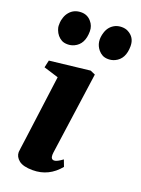

<svg xmlns="http://www.w3.org/2000/svg" viewBox="-157 -900 717 978"><g transform="rotate(20 201.5 -411.0)"><path d="M294.4 -60.5Q236.8 9.8 149.9 9.8Q97.7 9.8 74.7 -8.8Q51.8 -27.3 51.8 -52.7Q51.8 -57.6 54.4 -75Q57.1 -92.3 62.5 -134.3L107.9 -478.5L27.8 -503.4L36.6 -543L254.4 -567.9L281.2 -556.2L218.8 -110.8Q217.8 -103.5 217.8 -97.7Q217.8 -73.7 235.8 -73.7Q250.5 -73.7 280.8 -96.2ZM353.5 -661.1Q336.9 -653.3 317.9 -653.3Q298.8 -653.3 285.9 -660.4Q272.9 -667.5 263.7 -678.7Q231.9 -716.8 250 -772.5Q261.2 -807.6 293 -823.2Q309.1 -830.6 328.1 -830.6Q347.2 -830.6 360.8 -823.7Q402.8 -802.7 402.8 -754.4Q402.8 -684.1 353.5 -661.1ZM132.8 -661.1Q116.2 -653.3 97.2 -653.3Q78.1 -653.3 65.4 -660.2Q39.1 -674.8 27.8 -705.1Q22.9 -718.8 22.9 -726.1Q22.9 -733.4 23.2 -744.1Q23.4 -754.9 29.1 -772.2Q34.7 -789.6 45.9 -802.7Q69.3 -830.6 108.9 -830.6Q142.1 -830.6 163.1 -805.7Q182.1 -784.2 182.1 -754.4Q182.1 -684.1 132.8 -661.1Z"/></g></svg>

Font: Merriweather
Style: Heavy Italic
Weight: 900
Italic angle: -7°
Designer: Eben Sorkin
Foundry: Eben Sorkin
Version: Version 1.001